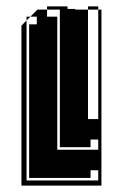

<svg xmlns="http://www.w3.org/2000/svg" viewBox="-20 -580 367 600"><path d="M263 -24H71V-504H95V-528H75L97 -550H127V-528H159V-112H287V-144H263V-120H167V-550H127V-560H191V-552H215V-550H255V-208H287V-550H255V-560H287V-550H297V0H47V-500L63 -516V-528H75L63 -516V-16H287V-48H263Z"/></svg>

Font: Rubik Broken Fax
Style: Regular
Weight: 400
Designer: Hubert and Fischer, NaN
Foundry: Hubert and Fischer, NaN
Version: Version 2.201